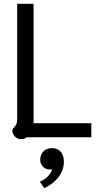

<svg xmlns="http://www.w3.org/2000/svg" viewBox="-20 -720 534 1007"><path d="M44 0ZM45 -31Q44 -38 46 -42Q48 -46 54 -52Q62 -61 66 -69.5Q70 -78 70 -93V-700H156V-74H459V0H119Q110 10 90 10Q73 10 60 -2.5Q47 -15 45 -31ZM189 233Q215 222 231.5 204.5Q248 187 254 168Q250 169 242 169Q220 169 205.5 154.5Q191 140 191 118Q191 91 207.5 74Q224 57 252 57Q282 57 298.5 76Q315 95 315 129Q315 173 286.5 209.5Q258 246 212 267Z"/></svg>

Font: Niramit
Style: Regular
Weight: 400
Version: Version 1.000; ttfautohint (v1.6)